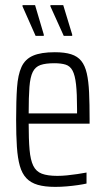

<svg xmlns="http://www.w3.org/2000/svg" viewBox="-20 -722 413 750"><path d="M196 8Q155 8 127.5 0Q100 -8 83 -26Q66 -44 57.5 -74Q49 -104 46 -148.5Q43 -193 43 -254Q43 -329 46.5 -379.5Q50 -430 64 -460.5Q78 -491 109 -504.5Q140 -518 194 -518Q233 -518 258 -510Q283 -502 297.5 -484Q312 -466 319 -435.5Q326 -405 328 -360.5Q330 -316 330 -256V-239H92Q92 -177 95.5 -137Q99 -97 110 -74.5Q121 -52 143.5 -43.5Q166 -35 204 -35Q222 -35 242 -37Q262 -39 282 -42Q302 -45 318 -48V-5Q305 -2 284.5 1Q264 4 241 6Q218 8 196 8ZM281 -259V-296Q281 -357 277 -392.5Q273 -428 263.5 -446Q254 -464 236.5 -469.5Q219 -475 192 -475Q158 -475 138 -468Q118 -461 108 -441Q98 -421 95 -382.5Q92 -344 92 -279H301ZM262 -582H229L177 -697V-702H227L262 -587ZM151 -582H119L68 -697V-702H117L151 -587Z"/></svg>

Font: Saira ExtraCondensed Light
Style: Regular
Weight: 300
Width: 2
Designer: Hector Gatti with collaboration of the Omnibus-Type team
Foundry: Omnibus-Type
Version: Version 1.101